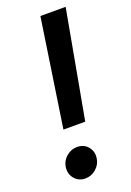

<svg xmlns="http://www.w3.org/2000/svg" viewBox="-143 -781 573 840"><g transform="rotate(-20 144.0 -360.5)"><path d="M85 -226.1 160.2 -727.5H277.8L186.5 -226.1ZM103 7.8Q71.8 7.8 52.7 -15.1Q33.7 -38.1 38.6 -70.3Q43.5 -98.1 65.4 -116.2Q87.4 -134.3 114.3 -134.3Q146.5 -134.3 165 -111.6Q183.6 -88.9 178.7 -57.6Q174.8 -30.3 152.8 -11.2Q130.9 7.8 103 7.8Z"/></g></svg>

Font: Inter 18pt Medium
Style: Italic
Weight: 500
Italic angle: -9.3988°
Designer: Rasmus Andersson
Foundry: rsms
Version: Version 4.001;git-66647c0bb